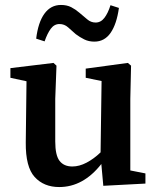

<svg xmlns="http://www.w3.org/2000/svg" viewBox="-20 -741 634 775"><path d="M397 9 389 -79Q316 14 219 14Q157 14 120 -26.5Q83 -67 84 -166L87 -413L22 -427V-466L196 -487L208 -476L203 -342V-170Q203 -114 220.5 -91.5Q238 -69 272 -69Q300 -69 329.5 -84.5Q359 -100 386 -126L390 -414L326 -427V-464L496 -487L509 -476L506 -342V-53L567 -41V0ZM126 -585Q134 -651 159.5 -686Q185 -721 226 -721Q250 -721 267.5 -712Q285 -703 300 -690Q317 -676 332 -663Q347 -650 366 -650Q387 -650 401.5 -669Q416 -688 426 -720L460 -709Q451 -644 426.5 -608.5Q402 -573 361 -573Q338 -573 320 -582Q302 -591 286 -603Q270 -617 255 -630.5Q240 -644 220 -644Q199 -644 185 -625Q171 -606 160 -574Z"/></svg>

Font: Source Serif 4 Semibold
Style: Regular
Weight: 600
Designer: Frank Grießhammer
Foundry: Adobe
Version: Version 4.005;hotconv 1.1.0;makeotfexe 2.6.0